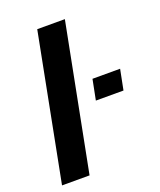

<svg xmlns="http://www.w3.org/2000/svg" viewBox="-135 -811 749 896"><g transform="rotate(-20 239.5 -362.5)"><path d="M294.9 -724.6 153.8 0H17.1L157.7 -724.6ZM458 -418.9 438 -317.9H300.8L320.8 -418.9Z"/></g></svg>

Font: Arimo
Style: Italic
Weight: 400
Italic angle: -12°
Designer: Steve Matteson
Foundry: Monotype Imaging Inc.
Version: Version 1.33